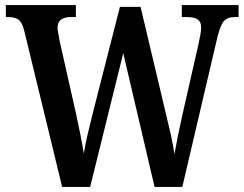

<svg xmlns="http://www.w3.org/2000/svg" viewBox="-20 -734 958 754"><path d="M75 -614Q67 -646 53 -656.5Q39 -667 14 -667H3V-714H278V-667H258Q206 -667 206 -625Q206 -617 209 -602Q212 -587 214 -574L278 -290Q287 -249 295.5 -206.5Q304 -164 309 -131Q315 -167 324.5 -208Q334 -249 346 -296L451 -707H532L629 -298Q641 -249 650.5 -206.5Q660 -164 665 -129Q671 -163 679 -202Q687 -241 697 -286L760 -563Q763 -577 766.5 -596Q770 -615 770 -626Q770 -648 756.5 -657.5Q743 -667 714 -667H694V-714H917V-667H900Q875 -667 860.5 -652.5Q846 -638 834 -589L696 0H587L464 -525L334 0H224Z"/></svg>

Font: Noto Serif Lao Condensed SemiBold
Style: Regular
Weight: 600
Width: 3
Designer: Monotype Design Team
Foundry: Monotype Imaging Inc.
Version: Version 2.003; ttfautohint (v1.8.4.7-5d5b)